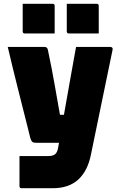

<svg xmlns="http://www.w3.org/2000/svg" viewBox="-20 -795 640 1015"><path d="M215 -547Q230 -547 233 -532Q256 -423 270 -341Q284 -259 297 -188H318Q333 -274 349.5 -366Q366 -458 382 -547H564Q569 -547 573 -543Q577 -539 575 -531Q546 -392 519 -260Q492 -128 461 21Q444 108 394 154Q344 200 259 200H94Q83 200 83 189V30H235Q259 30 271 20.5Q283 11 287 -13Q289 -26 292 -40H172Q157 -40 151 -45Q145 -50 140 -66Q136 -83 126.5 -121Q117 -159 104 -210Q91 -261 76.5 -319Q62 -377 47.5 -436Q33 -495 21 -547ZM100 -775H258Q269 -775 269 -764V-618H111Q100 -618 100 -629ZM333 -775H491Q502 -775 502 -764V-618H344Q333 -618 333 -629Z"/></svg>

Font: Recursive Sn Lnr St Blk
Style: Regular
Weight: 900
Version: Version 1.079;hotconv 1.0.112;makeotfexe 2.5.65598; ttfautoh